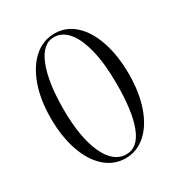

<svg xmlns="http://www.w3.org/2000/svg" viewBox="-156 -746 814 868"><g transform="rotate(-30 250.5 -312.0)"><path d="M47 -313Q47 -408 73 -481.5Q99 -555 145.5 -596Q192 -637 253 -637Q312 -637 357.5 -596Q403 -555 428 -480.5Q453 -406 453 -310Q453 -215 427.5 -141.5Q402 -68 356 -27.5Q310 13 251 13Q191 13 144.5 -28Q98 -69 72.5 -143Q47 -217 47 -313ZM383 -298Q383 -406 364.5 -479Q346 -552 314.5 -588Q283 -624 242 -624Q182 -624 149.5 -542Q117 -460 117 -320Q117 -173 156 -87Q195 -1 263 -1Q323 -1 353 -78.5Q383 -156 383 -298Z"/></g></svg>

Font: Cormorant Infant
Style: Regular
Weight: 400
Designer: Christian Thalmann (Catharsis Fonts)
Foundry: Catharsis Fonts
Version: Version 4.000